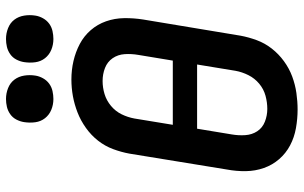

<svg xmlns="http://www.w3.org/2000/svg" viewBox="-206 -798 1012 640"><g transform="rotate(-90 300.0 -478.0)"><path d="M255 8Q224 8 193 2.5Q162 -3 135.5 -17Q109 -31 89.5 -53.5Q70 -76 60 -104.5Q50 -133 49.5 -164.5Q49 -196 55 -228L108 -553Q113 -580 123 -607Q133 -634 151 -657Q169 -680 193.5 -697.5Q218 -715 245 -725.5Q272 -736 299.5 -741Q327 -746 355 -746Q387 -746 417 -739Q447 -732 473.5 -718Q500 -704 519.5 -681.5Q539 -659 549 -630.5Q559 -602 559.5 -570.5Q560 -539 555 -507L501 -182Q496 -155 486 -128Q476 -101 458 -78Q440 -55 416 -37.5Q392 -20 365 -10Q338 0 310 4Q282 8 255 8ZM204 -408H418L437 -523Q441 -546 439.5 -568.5Q438 -591 426 -608.5Q414 -626 393.5 -634Q373 -642 350 -642Q328 -642 306.5 -635.5Q285 -629 267 -614Q249 -599 239 -578.5Q229 -558 225 -536ZM257 -93Q279 -93 301 -99Q323 -105 341 -120Q359 -135 369.5 -156Q380 -177 384 -199L405 -327H191L172 -212Q168 -189 169.5 -166.5Q171 -144 182.5 -126.5Q194 -109 214.5 -101Q235 -93 257 -93ZM490 -806Q471 -806 454 -813Q437 -820 426 -834Q415 -848 412.5 -866.5Q410 -885 413 -904Q415 -917 421.5 -929.5Q428 -942 439.5 -950Q451 -958 464 -961Q477 -964 490 -964Q509 -964 526.5 -957Q544 -950 554.5 -936Q565 -922 568 -903.5Q571 -885 568 -866Q566 -853 559 -840.5Q552 -828 541 -820Q530 -812 516.5 -809Q503 -806 490 -806ZM290 -806Q271 -806 254 -813Q237 -820 226 -834Q215 -848 212.5 -866.5Q210 -885 213 -904Q215 -917 221.5 -929.5Q228 -942 239.5 -950Q251 -958 264 -961Q277 -964 290 -964Q309 -964 326.5 -957Q344 -950 354.5 -936Q365 -922 368 -903.5Q371 -885 368 -866Q366 -853 359 -840.5Q352 -828 341 -820Q330 -812 316.5 -809Q303 -806 290 -806Z"/></g></svg>

Font: Iosevka Curly Extended
Style: Bold Italic
Weight: 700
Width: 7
Italic angle: -9°
Monospace: yes
Designer: Belleve Invis
Foundry: Belleve Invis
Version: Version 11.1.0; ttfautohint (v1.8.3)